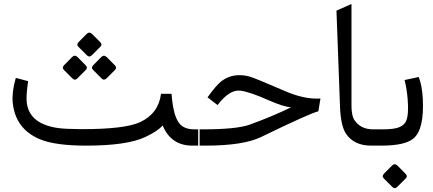

<svg xmlns="http://www.w3.org/2000/svg" viewBox="-20 -738 2193 973"><path d="M416.5 0Q260.3 0 182.6 -32.2Q57.1 -84.5 44.4 -219.7Q39.6 -272.9 60.1 -343.3L122.6 -326.7Q113.3 -262.7 114.7 -231.9Q119.1 -112.3 272 -89.4Q309.1 -84 390.6 -83.5Q613.8 -83 691.4 -119.6Q783.7 -163.6 795.9 -262.7H849.1Q852.1 -228 856.9 -198.7Q868.7 -131.8 895 -106Q918.9 -82.5 965.3 -82.5H984.4V0H954.6Q846.7 0 804.2 -102.5Q781.2 -74.2 715.8 -43.5Q623.5 0 416.5 0ZM447.2 -565.3 487.9 -524.5Q499.9 -512.5 488.4 -501L445.6 -458.2Q432.5 -445.6 420.5 -457.7L377.7 -500.5Q365.7 -512.5 379.2 -525.6L418.9 -565.8Q432.5 -579.4 447.2 -565.3ZM521.3 -448.3 562.1 -407Q574.1 -395.5 562.6 -383.5L519.8 -340.6Q506.7 -328.1 494.7 -340.6L451.9 -383.5Q439.8 -395.5 453.4 -408.6L493.1 -448.8Q506.7 -462.4 521.3 -448.3ZM373.5 -448.3 414.2 -407Q426.3 -395.5 414.8 -383.5L371.9 -340.6Q359.4 -328.1 346.8 -340.6L304 -383.5Q292 -395.5 305.6 -408.6L345.3 -448.8Q359.4 -462.4 373.5 -448.3Z M1302.7 -43.5Q1212.4 0 1022.5 0H991.7V-82.5H1008.8Q1178.7 -82.5 1245.6 -106.4Q1362.3 -148.9 1455.1 -194.3Q1416 -196.8 1341.3 -230Q1248 -271.5 1200.2 -278.3Q1144 -286.6 1082.5 -205.6L1031.7 -244.6Q1076.2 -307.1 1104 -328.1Q1164.1 -371.6 1244.6 -350.1Q1271 -342.8 1423.3 -276.9Q1522.9 -233.4 1604 -238.8L1593.3 -173.8Q1555.2 -166 1302.7 -43.5Z M1703.1 -197.3 1685.1 -684.1 1761.2 -717.8V-203.6Q1761.2 -152.8 1775.4 -130.4Q1807.1 -82.5 1870.6 -82.5H1879.9V0H1860.8Q1773.9 0 1733.4 -60.5Q1706.5 -100.6 1703.1 -197.3Z M2075.7 -36.6Q2032.7 0 1913.1 0H1870.1V-82.5H1919.4Q1948.7 -82.5 1970.2 -85.4Q2024.4 -92.3 2038.6 -126Q2052.2 -158.2 2045.9 -235.8Q2041.5 -288.6 2030.3 -332.5L2102.1 -347.7Q2119.1 -304.2 2122.6 -237.3Q2130.4 -83 2075.7 -36.6ZM1994.7 101.6 2035.4 142.9Q2047.5 154.9 2036 166.4L1993.1 209.2Q1980.1 221.8 1968.1 209.2L1925.2 166.4Q1913.2 154.9 1926.8 141.3L1966.5 101.1Q1980.1 87.5 1994.7 101.6Z"/></svg>

Font: Elshan
Style: Regular
Weight: 400
Foundry: DejaVu fonts team - Redesigned by Saber Rastikerdar (Samim font) - Edited by Jalil Hamdollahi
Version: Version 0.9.9; ttfautohint (v1.4.1.5-446e)